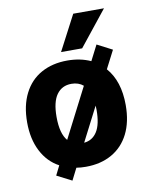

<svg xmlns="http://www.w3.org/2000/svg" viewBox="-94 -870 842 1015"><g transform="rotate(-10 327.5 -363.0)"><path d="M244.1 7.8 211.9 71.3 131.8 30.3 157.2 -20.5Q96.7 -52.7 63 -118.2Q29.3 -183.6 29.3 -273.4Q29.3 -363.3 62 -427.7Q94.7 -492.2 154.8 -525.4Q214.8 -558.6 294.9 -558.6Q364.3 -558.6 419.9 -533.2L461.9 -615.2L543 -573.2L493.2 -476.6Q558.6 -402.3 558.6 -273.4Q558.6 -183.6 526.4 -119.6Q494.1 -55.7 434.6 -22Q375 11.7 294.9 11.7Q266.6 11.7 244.1 7.8ZM221.7 -145.5 358.4 -412.1Q333 -433.6 294.9 -433.6Q244.1 -433.6 215.8 -394.5Q187.5 -355.5 187.5 -274.4Q187.5 -184.6 221.7 -145.5ZM402.3 -274.4Q402.3 -291 401.4 -297.9L307.6 -115.2Q352.5 -119.1 377.4 -158.2Q402.3 -197.3 402.3 -274.4ZM369.1 -796.9H534.2L383.8 -608.4H270.5Z"/></g></svg>

Font: Min Sans Black
Style: Regular
Weight: 900
Designer: Jinseong-Kim, NotoSansCJK, Nunito
Foundry: Jinseong-Kim
Version: Version 1.000